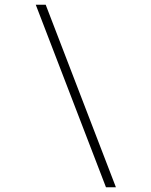

<svg xmlns="http://www.w3.org/2000/svg" viewBox="-20 -731 640 812"><path d="M131.3 -710.9 428.2 61H470.2L173.3 -710.9Z"/></svg>

Font: Roboto Mono ExtraLight
Style: Regular
Weight: 250
Monospace: yes
Designer: Google
Version: Version 3.000